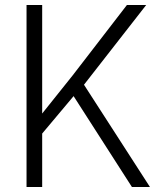

<svg xmlns="http://www.w3.org/2000/svg" viewBox="-20 -747 640 767"><path d="M86 0V-727H148.5V-293.5L270 -445.5L487 -727H564L315.5 -408.5L579 0H507L274 -363L148.5 -213.5V0Z"/></svg>

Font: Spline Sans Mono Light
Style: Regular
Weight: 300
Monospace: yes
Version: Version 1.004